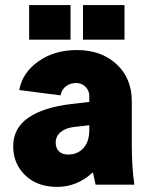

<svg xmlns="http://www.w3.org/2000/svg" viewBox="-20 -730 590 759"><path d="M511.2 0H357.9Q357.9 0.5 355.2 -12Q352.5 -24.4 349.9 -36.9Q347.2 -49.3 347.2 -48.8Q285.2 8.8 206.1 8.8Q127.4 8.8 79.8 -36.9Q32.2 -82.5 32.2 -151.9Q32.2 -223.6 92.5 -264.9Q152.8 -306.2 262.2 -318.8L333 -327.1V-350.1Q333 -372.1 317.9 -387Q302.7 -401.9 280.8 -401.9Q258.8 -401.9 241.5 -389.4Q224.1 -377 219.2 -353L56.2 -374Q67.9 -441.9 131.3 -487.1Q194.8 -532.2 284.2 -532.2Q379.9 -532.2 440.4 -476.6Q501 -420.9 501 -330.1V-162.1Q501 -65.9 511.2 0ZM249 -119.1Q286.6 -119.1 309.8 -144.5Q333 -169.9 333 -215.8V-234.9L272 -228Q239.3 -224.1 219.7 -207.8Q200.2 -191.4 200.2 -166Q200.2 -145 212.9 -132.1Q225.6 -119.1 249 -119.1ZM258.8 -573.2H95.2V-710H258.8ZM472.2 -573.2H308.1V-710H472.2Z"/></svg>

Font: LT Superior Black
Style: Regular
Weight: 900
Designer: Daniel Lyons
Foundry: LyonsType
Version: Version 2.005